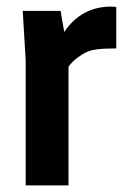

<svg xmlns="http://www.w3.org/2000/svg" viewBox="-20 -563 408 583"><path d="M188 0H58V-380L49 -530H164L175 -466Q227 -543 318 -543L333 -542V-416Q297 -416 273 -413Q249 -410 230 -398Q200 -379 188 -360Z"/></svg>

Font: Tanohe Sans SemiBold
Style: Regular
Weight: 600
Designer: Village Type and Design LLC & Cristiano Sobral
Foundry: Cooper Hewitt Smithsonian Design Museum
Version: Version 1.00;September 29, 2021;FontCreator 13.0.0.2655 64-b